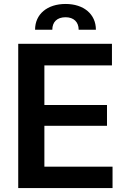

<svg xmlns="http://www.w3.org/2000/svg" viewBox="-20 -949 648 969"><path d="M72 0H548V-108H204V-314H520V-419H204V-619H545V-728H72ZM157 -799H244C244 -838 268 -862 311 -862C352 -862 377 -838 377 -799H464C464 -878 402 -929 311 -929C219 -929 157 -878 157 -799Z"/></svg>

Font: Wafeq Semi Bold
Style: Regular
Weight: 600
Designer: Rasmus Andersson & Azza Alameddine
Foundry: Google & TypeTogether
Version: Version 3.000;January 28, 2025;FontCreator 15.0.0.3014 64-bi